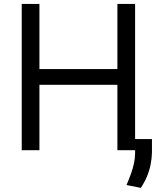

<svg xmlns="http://www.w3.org/2000/svg" viewBox="-20 -747 816 955"><path d="M88.1 0V-727.3H176.1V-403.4H563.9V-727.3H652V0H563.9V-325.3H176.1V0ZM735.8 -55.4V11.4Q735.1 42.6 729 72.4Q723 102.3 710.9 131Q698.9 159.8 680.4 187.5L609.4 173.3Q621.4 144.9 631 118.4Q640.6 92 646.3 65.9Q652 39.8 652 12.8V-55.4Z"/></svg>

Font: InterMG
Style: Regular
Weight: 400
Designer: Rasmus Andersson
Foundry: rsms
Version: Version 3.019;December 26, 2023;FontCreator 15.0.0.2955 64-b